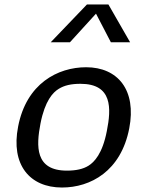

<svg xmlns="http://www.w3.org/2000/svg" viewBox="-20 -826 660 858"><path d="M257 12C384.5 12 520.5 -61 557.5 -252C591 -423.5 506.5 -525.5 365 -525.5C238.5 -525.5 98 -453 61 -260.5C27.5 -90 112.5 12 257 12ZM161 -274.5C181 -376.5 217 -413.5 242.5 -429C267.5 -444.5 298 -451.5 339.5 -451.5C483 -451.5 477.5 -341.5 457.5 -241C438 -138.5 400.5 -101 375.5 -85.5C351.5 -70.5 320 -63.5 279 -63.5C136 -63.5 141.5 -173 161 -274.5ZM206.5 -637H292.5L409 -765L475.5 -637H561.5L464.5 -806H368.5Z"/></svg>

Font: Monaspace Argon
Style: Italic
Weight: 400
Italic angle: -11°
Designer: Riley Cran & the Lettermatic Team
Foundry: Lettermatic
Version: Version 1.101 (Monaspace Argon)